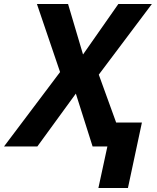

<svg xmlns="http://www.w3.org/2000/svg" viewBox="-77 -734 788 962"><path d="M416 208 461 0H387L303 -265L110 0H-57L224 -373L108 -714H264L339 -461L516 -714H684L418 -360L505 -120H634L564 208Z"/></svg>

Font: Noto IKEA Latin
Style: Bold Italic
Weight: 700
Italic angle: -12°
Designer: Monotype Design Team
Foundry: Monotype Imaging Inc.
Version: Version 1.0